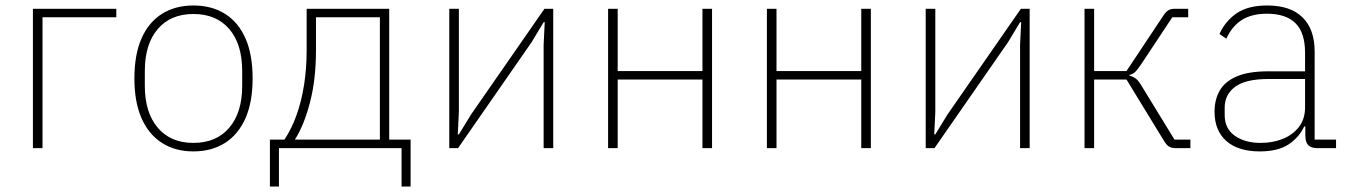

<svg xmlns="http://www.w3.org/2000/svg" viewBox="-20 -540 4914 700"><path d="M100 0V-508H404V-477H135V0Z M685 12Q619 12 570.5 -19Q522 -50 496 -109Q470 -168 470 -254Q470 -341 496 -400Q522 -459 570.5 -489.5Q619 -520 685 -520Q752 -520 800.5 -489.5Q849 -459 875 -400Q901 -341 901 -254Q901 -168 875 -109Q849 -50 800.5 -19Q752 12 685 12ZM685 -19Q769 -19 816 -74.5Q863 -130 863 -227V-281Q863 -379 816 -434Q769 -489 685 -489Q602 -489 555 -434Q508 -379 508 -281V-227Q508 -130 555 -74.5Q602 -19 685 -19Z M964 140V-31H1017Q1043 -70 1061 -120Q1079 -170 1088.5 -230Q1098 -290 1098 -358V-508H1399V-31H1477V140H1444V0H997V140ZM1055 -31H1365V-477H1132V-357Q1132 -250 1110 -166Q1088 -82 1055 -31Z M1618 0V-508H1653V-132L1649 -50H1653L1697 -122L1965 -508H1997V0H1962V-377L1966 -459H1962L1918 -386L1650 0Z M2197 0V-508H2232V-281H2541V-508H2576V0H2541V-250H2232V0Z M2776 0V-508H2811V-281H3120V-508H3155V0H3120V-250H2811V0Z M3355 0V-508H3390V-132L3386 -50H3390L3434 -122L3702 -508H3734V0H3699V-377L3703 -459H3699L3655 -386L3387 0Z M3934 0V-508H3969V-281H4087L4220 -481Q4230 -497 4239.5 -502.5Q4249 -508 4263 -508H4312V-477H4254L4140 -305Q4127 -286 4119 -278Q4111 -270 4098 -267V-264Q4111 -261 4121.5 -253Q4132 -245 4145 -222L4262 -31H4320V0H4265Q4252 0 4242.5 -5.5Q4233 -11 4224 -26L4087 -250H3969V0Z M4851 0H4782Q4767 0 4757 -5.5Q4747 -11 4743 -21.5Q4739 -32 4739 -47V-93L4754 -79H4735Q4717 -40 4678.5 -14Q4640 12 4573 12Q4494 12 4451 -26Q4408 -64 4408 -133Q4408 -177 4427 -210Q4446 -243 4489 -261.5Q4532 -280 4605 -280H4738V-348Q4738 -421 4703 -455.5Q4668 -490 4599 -490Q4544 -490 4508 -467.5Q4472 -445 4451 -399L4426 -416Q4447 -463 4488.5 -491.5Q4530 -520 4600 -520Q4685 -520 4729 -476.5Q4773 -433 4773 -352V-31H4851ZM4738 -252H4605Q4521 -252 4483 -223.5Q4445 -195 4445 -148V-120Q4445 -71 4482 -45Q4519 -19 4576 -19Q4620 -19 4656.5 -33.5Q4693 -48 4715.5 -77Q4738 -106 4738 -148Z"/></svg>

Font: IBM Plex Sans ExtraLight
Style: Regular
Weight: 250
Designer: Mike Abbink, Paul van der Laan, Pieter van Rosmalen
Foundry: Bold Monday
Version: Version 3.201